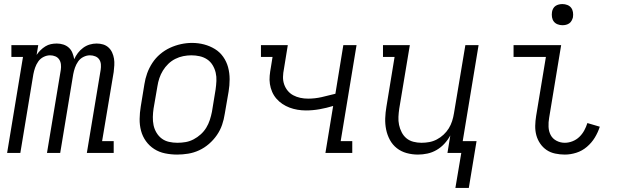

<svg xmlns="http://www.w3.org/2000/svg" viewBox="-20 -752 3040 944"><path d="M15 0 93 -472H36V-530H168L160 -482Q168 -494 179 -505Q190 -516 203 -524Q216 -532 230 -535Q244 -538 259 -538Q276 -538 291.5 -533Q307 -528 318.5 -517.5Q330 -507 336 -492Q342 -477 345 -461Q352 -477 363 -491.5Q374 -506 389 -517Q404 -528 421 -533Q438 -538 455 -538Q472 -538 487 -533.5Q502 -529 513.5 -518.5Q525 -508 531.5 -493.5Q538 -479 540.5 -463.5Q543 -448 542 -431Q541 -414 539 -398L482 -58H539V0H407L475 -409Q477 -422 476 -435.5Q475 -449 468 -459.5Q461 -470 448.5 -475Q436 -480 422 -480Q406 -480 390 -472Q374 -464 364 -449.5Q354 -435 348.5 -419Q343 -403 340 -387L276 0H211L279 -409Q281 -422 279.5 -435.5Q278 -449 271 -459.5Q264 -470 252 -475Q240 -480 226 -480Q210 -480 194 -472Q178 -464 168 -449.5Q158 -435 152.5 -419Q147 -403 144 -387L80 0Z M851 8Q821 8 791.5 2Q762 -4 738 -19.5Q714 -35 697.5 -58Q681 -81 673.5 -109Q666 -137 666.5 -167.5Q667 -198 672 -228L690 -338Q694 -365 703.5 -391.5Q713 -418 729 -442.5Q745 -467 767.5 -486Q790 -505 816 -517Q842 -529 869.5 -535Q897 -541 924 -541Q955 -541 983.5 -533.5Q1012 -526 1036.5 -511Q1061 -496 1077.5 -472.5Q1094 -449 1101.5 -421Q1109 -393 1109 -362.5Q1109 -332 1104 -302L1085 -192Q1081 -165 1072 -138.5Q1063 -112 1046.5 -88Q1030 -64 1007.5 -44.5Q985 -25 959 -13Q933 -1 905.5 3.5Q878 8 851 8ZM852 -50Q873 -50 893 -53.5Q913 -57 932 -67Q951 -77 967 -91.5Q983 -106 994 -124Q1005 -142 1011.5 -162Q1018 -182 1022 -202L1040 -312Q1043 -333 1044 -354Q1045 -375 1040.5 -394.5Q1036 -414 1025.5 -431.5Q1015 -449 998.5 -460Q982 -471 962 -475.5Q942 -480 921 -480Q901 -480 881 -476Q861 -472 842 -462.5Q823 -453 807.5 -438Q792 -423 781 -405Q770 -387 763.5 -367.5Q757 -348 754 -328L735 -218Q732 -198 731.5 -177Q731 -156 735 -136.5Q739 -117 749.5 -99.5Q760 -82 775.5 -70.5Q791 -59 811 -54.5Q831 -50 852 -50Z M1580 0 1618 -231Q1585 -221 1551.5 -215Q1518 -209 1484 -209Q1463 -209 1442.5 -212.5Q1422 -216 1403.5 -223Q1385 -230 1368.5 -241Q1352 -252 1339 -267Q1326 -282 1318 -300.5Q1310 -319 1307 -339Q1304 -359 1306 -380Q1308 -401 1312 -422L1320 -472H1263V-530H1395L1376 -413Q1372 -394 1371.5 -374.5Q1371 -355 1377 -337.5Q1383 -320 1394.5 -306Q1406 -292 1422 -283.5Q1438 -275 1456.5 -271Q1475 -267 1495 -267Q1528 -267 1561.5 -274.5Q1595 -282 1629 -291L1668 -530H1733L1655 -58H1712V0Z M2219 172 2248 0H2180L2194 -86Q2182 -64 2165 -45.5Q2148 -27 2126.5 -14.5Q2105 -2 2081.5 3Q2058 8 2035 8Q2006 8 1979 0.5Q1952 -7 1931 -23.5Q1910 -40 1897 -64Q1884 -88 1878.5 -115Q1873 -142 1874 -170.5Q1875 -199 1880 -228L1920 -472H1863V-530H1995L1943 -218Q1940 -198 1939 -177.5Q1938 -157 1942 -138Q1946 -119 1955 -101.5Q1964 -84 1978.5 -72Q1993 -60 2012.5 -55Q2032 -50 2052 -50Q2052 -50 2052.5 -50Q2053 -50 2053 -50Q2072 -50 2091 -53.5Q2110 -57 2128 -66.5Q2146 -76 2161 -90Q2176 -104 2186.5 -121Q2197 -138 2203 -157Q2209 -176 2212 -195L2268 -530H2333L2255 -58H2323L2285 172Z M2757 8Q2733 8 2709.5 3Q2686 -2 2667.5 -14.5Q2649 -27 2636 -46Q2623 -65 2617 -87Q2611 -109 2611.5 -133.5Q2612 -158 2616 -182L2664 -472H2505V-530H2739L2680 -173Q2676 -151 2677 -128.5Q2678 -106 2687.5 -88Q2697 -70 2716 -60Q2735 -50 2757 -50Q2776 -50 2795 -57.5Q2814 -65 2828.5 -79Q2843 -93 2852.5 -110.5Q2862 -128 2868 -147L2929 -129Q2920 -101 2904.5 -75.5Q2889 -50 2865.5 -30Q2842 -10 2813.5 -1Q2785 8 2757 8ZM2745 -628Q2733 -628 2721.5 -632.5Q2710 -637 2703 -646Q2696 -655 2694 -667.5Q2692 -680 2694 -693Q2695 -701 2699.5 -709.5Q2704 -718 2711.5 -723Q2719 -728 2728 -730Q2737 -732 2745 -732Q2758 -732 2769.5 -727.5Q2781 -723 2788 -714Q2795 -705 2797 -692.5Q2799 -680 2797 -667Q2795 -659 2790.5 -650.5Q2786 -642 2778.5 -637Q2771 -632 2762.5 -630Q2754 -628 2745 -628Z"/></svg>

Font: Iosevka Curly Slab LtEx
Style: Italic
Weight: 300
Width: 7
Italic angle: -9°
Monospace: yes
Designer: Belleve Invis
Foundry: Belleve Invis
Version: Version 11.1.0; ttfautohint (v1.8.3)